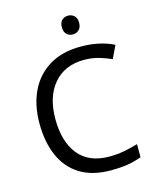

<svg xmlns="http://www.w3.org/2000/svg" viewBox="-133 -1006 899 1106"><g transform="rotate(-15 316.0 -452.5)"><path d="M403 -645Q288 -645 222 -568Q156 -491 156 -357Q156 -224 217.5 -146.5Q279 -69 402 -69Q449 -69 491 -77Q533 -85 573 -97V-19Q533 -4 490.5 3Q448 10 389 10Q280 10 207 -35Q134 -80 97.5 -163Q61 -246 61 -358Q61 -466 100.5 -548.5Q140 -631 217 -677.5Q294 -724 404 -724Q517 -724 601 -682L565 -606Q532 -621 491.5 -633Q451 -645 403 -645ZM381 -915Q401 -915 416.5 -901.5Q432 -888 432 -859Q432 -831 416.5 -817Q401 -803 381 -803Q359 -803 344 -817Q329 -831 329 -859Q329 -888 344 -901.5Q359 -915 381 -915Z"/></g></svg>

Font: Noto Kufi Arabic
Style: Regular
Weight: 400
Designer: Monotype Design Team, David Williams, Khaled Hosny
Foundry: Google LLC
Version: Version 2.109; ttfautohint (v1.8.4.7-5d5b)